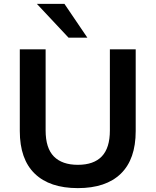

<svg xmlns="http://www.w3.org/2000/svg" viewBox="-20 -959 801 989"><path d="M381 10Q236 10 159 -64.5Q82 -139 82 -284V-705H215V-287Q215 -196 257.5 -153Q300 -110 381 -110Q463 -110 504.5 -153.5Q546 -197 546 -287V-705H679V-284Q679 -139 602.5 -64.5Q526 10 381 10ZM333 -765 170 -939H312L430 -765Z"/></svg>

Font: Nunito Sans 9pt
Style: Bold
Weight: 700
Version: Version 3.101;gftools[0.9.27]